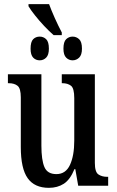

<svg xmlns="http://www.w3.org/2000/svg" viewBox="-20 -893 561 923"><path d="M238 -724Q217 -742 192.5 -768Q168 -794 147.5 -820Q127 -846 117 -863V-873H216Q226 -845 243.5 -806Q261 -767 277 -737V-724ZM171 -603Q152 -603 139.5 -616Q127 -629 127 -659Q127 -692 139.5 -704.5Q152 -717 171 -717Q189 -717 202 -704.5Q215 -692 215 -659Q215 -629 202 -616Q189 -603 171 -603ZM329 -603Q311 -603 298 -616Q285 -629 285 -659Q285 -692 298 -704.5Q311 -717 329 -717Q347 -717 360.5 -704.5Q374 -692 374 -659Q374 -629 360.5 -616Q347 -603 329 -603ZM215 10Q146 10 113 -36.5Q80 -83 80 -186V-425Q80 -468 64.5 -480.5Q49 -493 22 -493H18V-536H179V-193Q179 -124 193.5 -90Q208 -56 251 -56Q296 -56 316.5 -100.5Q337 -145 337 -217V-421Q337 -469 321 -481Q305 -493 280 -493H277V-536H436V-110Q436 -66 453 -54.5Q470 -43 495 -43H500V0H356L342 -80H338Q317 -29 286.5 -9.5Q256 10 215 10Z"/></svg>

Font: Noto Serif ExtraCondensed Medium
Style: Regular
Weight: 500
Width: 2
Designer: Monotype Design Team
Foundry: Monotype Imaging Inc.
Version: Version 2.015